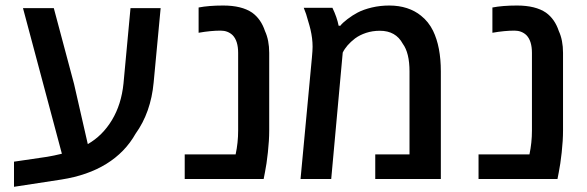

<svg xmlns="http://www.w3.org/2000/svg" viewBox="-20 -661 2166 709"><path d="M31.7 -64 154.3 -82Q178.2 -85.9 208.5 -93.3L64.9 -630.9H178.7L253.4 -351.1L304.2 -128.9Q358.4 -159.7 393.3 -217.5Q428.2 -275.4 436 -352.5L461.9 -630.9H573.2L547.4 -356.4Q537.1 -245.6 480.5 -167Q441.9 -98.6 372.8 -55.9Q303.7 -13.2 206.5 2L31.7 28.8Z M662.1 -90.8H850.1Q859.4 -133.8 859.4 -178.7V-465.8Q859.4 -510.3 838.9 -531.2Q821.3 -547.9 794.9 -547.9Q758.3 -547.9 713.4 -540V-633.3Q751 -640.6 804.2 -640.6Q872.6 -640.6 911.1 -614.3Q943.8 -590.8 958.5 -546.4Q974.1 -512.7 974.1 -465.8V-178.7Q974.1 -142.6 969.2 -98.1Q964.4 -53.7 958.5 -25.4L953.6 0H662.1Z M1134.3 -488.3Q1134.3 -519 1126.5 -552.2Q1125 -560.1 1113.8 -597.2L1110.4 -608.9L1101.6 -632.3H1207.5Q1224.6 -596.7 1230.5 -565.9H1236.8Q1243.7 -575.7 1262.9 -590.3Q1282.2 -605 1300.8 -614.7Q1322.3 -626 1353 -633.3Q1383.8 -640.6 1417.5 -640.6Q1453.1 -640.6 1482.9 -630.9Q1512.7 -621.1 1534.7 -603Q1562.5 -581.1 1579.1 -547.4Q1607.9 -488.3 1607.9 -397V0H1365.7V-90.8H1492.2V-397Q1492.2 -465.8 1467.3 -499.5Q1441.4 -547.4 1382.8 -547.4Q1355.5 -547.4 1331.8 -539.6Q1308.1 -531.7 1291 -519Q1258.8 -494.1 1245.6 -466.8L1203.1 0H1089.8L1131.8 -448.2Q1134.3 -475.1 1134.3 -488.3Z M1747.1 -90.8H1935.1Q1944.3 -133.8 1944.3 -178.7V-465.8Q1944.3 -510.3 1923.8 -531.2Q1906.2 -547.9 1879.9 -547.9Q1843.3 -547.9 1798.3 -540V-633.3Q1835.9 -640.6 1889.2 -640.6Q1957.5 -640.6 1996.1 -614.3Q2028.8 -590.8 2043.5 -546.4Q2059.1 -512.7 2059.1 -465.8V-178.7Q2059.1 -142.6 2054.2 -98.1Q2049.3 -53.7 2043.5 -25.4L2038.6 0H1747.1Z"/></svg>

Font: Viking Open Sans Light
Style: Bold
Weight: 600
Foundry: Ascender Corporation
Version: Version 2.001